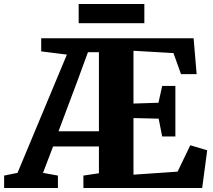

<svg xmlns="http://www.w3.org/2000/svg" viewBox="-68 -933 1058 953"><path d="M-47.5 0V-61.5L19 -75L264 -662L136.5 -678V-743H893L908 -565H830.5L793 -669.5L594.5 -681V-419L718.5 -423L737 -506.5H802.5V-255.5H737L719.5 -344L594.5 -347V-66L813.5 -81L876.5 -212L960.5 -187L935.5 0H346V-61.5L423 -73V-206H195.5L145.5 -75L219.5 -61.5V0ZM222.5 -281.5H423V-674H368.5L318 -536ZM648.5 -913V-818H322.5V-913Z"/></svg>

Font: Merriweather 28pt Black
Style: Regular
Weight: 900
Version: Version 2.100